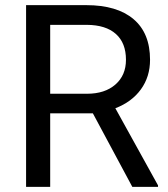

<svg xmlns="http://www.w3.org/2000/svg" viewBox="-20 -731 656 751"><path d="M343.3 -287.6H176.3V0H82V-710.9H317.4Q437.5 -710.9 502.2 -656.2Q566.9 -601.6 566.9 -497.1Q566.9 -430.7 531 -381.3Q495.1 -332 431.2 -307.6L598.1 -5.9V0H497.6ZM176.3 -364.3H320.3Q390.1 -364.3 431.4 -400.4Q472.7 -436.5 472.7 -497.1Q472.7 -563 433.3 -598.1Q394 -633.3 319.8 -633.8H176.3Z"/></svg>

Font: Roboto-o
Style: o-Regular
Weight: 400
Designer: Google
Version: Version 2.134; 2016; ttfautohint (v1.6)